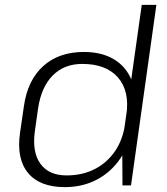

<svg xmlns="http://www.w3.org/2000/svg" viewBox="-20 -760 685 787"><path d="M246 7Q143 7 95 -51Q47 -109 62 -215L78 -325Q93 -431 157 -489Q221 -547 324 -547Q397 -547 447 -517Q497 -487 519 -432Q541 -377 530 -301L522 -244Q512 -168 474 -111.5Q436 -55 377.5 -24Q319 7 246 7ZM253 -41Q318 -41 368.5 -67Q419 -93 451.5 -140.5Q484 -188 493 -254L498 -289Q512 -387 463.5 -442.5Q415 -498 317 -498Q243 -498 196 -450.5Q149 -403 136 -315L123 -223Q111 -137 145.5 -89Q180 -41 253 -41ZM481 -172 561 -740H621L517 0H482Z"/></svg>

Font: Pathway Extreme 8pt Thin
Style: Italic
Weight: 100
Italic angle: -8°
Designer: Eduardo Rodriguez Tunni
Foundry: Eduardo Rodriguez Tunni
Version: Version 1.000